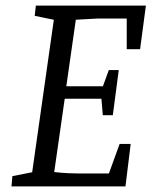

<svg xmlns="http://www.w3.org/2000/svg" viewBox="-20 -668 558 688"><path d="M21.2 0 24.3 -36.8 95.3 -50.8 172.9 -597.2 104.4 -611.2 108.5 -648H502.8L482 -491.7H434.1V-601.7H331.6L251.7 -597.3L217.6 -358.8H348.7L369.9 -416.9H405.5L384.3 -255.2H348.4L343.4 -314.1H211.9L174.3 -51.5Q200.7 -48.4 226.6 -47.3Q252.5 -46.3 266.4 -46.3H370.2L408.7 -152.3H448.3L429.6 0Z"/></svg>

Font: Faustina Light
Style: Italic
Weight: 300
Italic angle: -8°
Designer: Alfonso Garcia
Foundry: http://www.omnibus-type.com
Version: Version 1.200